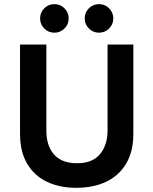

<svg xmlns="http://www.w3.org/2000/svg" viewBox="-20 -888 733 918"><path d="M344.2 10Q265 10 204.6 -18.8Q144.2 -47.5 110 -105Q75.8 -162.5 75.8 -248.3V-675H201.7V-264.2Q201.7 -190 238.8 -148.8Q275.8 -107.5 348.3 -107.5Q422.5 -107.5 458.3 -151.2Q494.2 -195 494.2 -263.3V-675H617.5V-246.7Q617.5 -165 584.2 -107.5Q550.8 -50 489.6 -20Q428.3 10 344.2 10ZM453.3 -731.7Q425 -731.7 405 -751.7Q385 -771.7 385 -800Q385 -828.3 405 -848.3Q425 -868.3 453.3 -868.3Q481.7 -868.3 501.7 -848.3Q521.7 -828.3 521.7 -800Q521.7 -771.7 501.7 -751.7Q481.7 -731.7 453.3 -731.7ZM240 -731.7Q211.7 -731.7 191.7 -751.7Q171.7 -771.7 171.7 -800Q171.7 -828.3 191.7 -848.3Q211.7 -868.3 240 -868.3Q268.3 -868.3 288.3 -848.3Q308.3 -828.3 308.3 -800Q308.3 -771.7 288.3 -751.7Q268.3 -731.7 240 -731.7Z"/></svg>

Font: Funnel Sans SemiBold
Style: Regular
Weight: 600
Designer: NORD ID, Kristian Moeller
Foundry: Dicotype
Version: Version 1.000